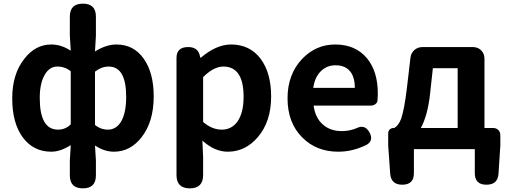

<svg xmlns="http://www.w3.org/2000/svg" viewBox="-20 -818 2781 1053"><path d="M435 215Q363 215 363 144V62L368 -22Q311 14 261 14Q163 14 105 -64.5Q47 -143 47 -279Q47 -411 113 -495Q174 -574 261 -574Q316 -574 368 -540L363 -622V-727Q363 -798 435 -798Q506 -798 506 -727V-710V-622L501 -536Q563 -574 618 -574Q713 -574 768 -496.5Q823 -419 823 -289Q823 -151 757 -66Q695 14 605 14Q552 14 501 -20L506 62V144Q506 215 435 215ZM298 -107Q339 -107 368 -136V-281V-427Q337 -453 294 -453Q252 -453 226 -409Q198 -362 198 -281Q198 -107 298 -107ZM572 -107Q617 -107 644 -151Q672 -199 672 -287Q672 -453 576 -453Q537 -453 501 -425V-279V-133Q532 -107 572 -107Z M1021 215Q948 215 948 142V-172V-500Q948 -560 1012 -560Q1068 -560 1077 -508L1078 -502H1082Q1167 -574 1247 -574Q1350 -574 1409 -496Q1467 -419 1467 -289Q1467 -151 1394 -66Q1326 14 1229 14Q1157 14 1090 -47L1094 45V142Q1094 215 1021 215ZM1196 -107Q1250 -107 1282 -151Q1316 -199 1316 -287Q1316 -453 1205 -453Q1152 -453 1094 -395V-272V-149Q1143 -107 1196 -107Z M1835 14Q1715 14 1638 -64Q1557 -144 1557 -279Q1557 -410 1637 -495Q1713 -574 1818 -574Q1930 -574 1993 -498Q2052 -426 2052 -306Q2052 -288 2050 -264Q2048 -254 2038 -246.5Q2028 -239 2015 -239H1872H1700Q1709 -171 1751 -135Q1791 -99 1855 -99Q1896 -99 1933 -114Q1981 -139 2007 -91Q2030 -47 1991 -24Q1915 14 1835 14ZM1698 -336H1812H1926Q1926 -395 1900 -427Q1873 -460 1820 -460Q1774 -460 1741 -429Q1706 -395 1698 -336Z M2186 195Q2125 195 2120 135L2109 -20V-86Q2109 -100 2117.5 -108Q2126 -116 2139 -116H2142Q2166 -129 2180 -167Q2197 -216 2211 -330L2231 -501Q2234 -527 2252.5 -543.5Q2271 -560 2298 -560H2437H2572Q2601 -560 2619 -542Q2637 -524 2637 -495V-116H2684Q2702 -116 2713 -105Q2724 -94 2724 -76V-20L2714 135Q2710 195 2648 195Q2584 195 2584 132V0H2250V132Q2250 195 2186 195ZM2288 -116H2389H2490V-444H2354L2338 -298Q2325 -184 2288 -116Z"/></svg>

Font: GenSenRounded TW B
Style: Regular
Weight: 700
Version: Version 1.501;PS 1;hotconv 16.6.51;makeotf.lib2.5.65220